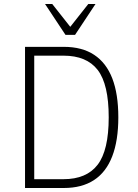

<svg xmlns="http://www.w3.org/2000/svg" viewBox="-20 -939 689 959"><path d="M105 0V-705H299Q390 -705 450.5 -665Q511 -625 541 -547Q571 -469 571 -353Q571 -237 540.5 -158Q510 -79 449.5 -39.5Q389 0 299 0ZM151 -44H297Q412 -44 467.5 -116Q523 -188 523 -353Q523 -518 468 -589.5Q413 -661 297 -661H151ZM307 -765 205 -919H241L331 -805L421 -919H457L355 -765Z"/></svg>

Font: Nunito Sans 7pt Condensed ExtraLight
Style: Regular
Weight: 250
Width: 3
Designer: Vernon Adams
Foundry: Vernon Adams
Version: Version 3.101;gftools[0.9.27]